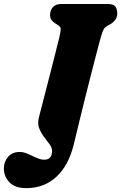

<svg xmlns="http://www.w3.org/2000/svg" viewBox="-122 -720 610 966"><path d="M376.5 -501.5Q370 -476.5 358.5 -432.2Q347 -388 332.8 -332.8Q318.5 -277.5 303.8 -217.5Q289 -157.5 275 -100.5Q261 -43.5 250 3.5Q224.5 110.5 162.8 168.5Q101 226.5 10 226.5Q-46 226.5 -74.2 197.5Q-102.5 168.5 -102.5 127.5Q-102.5 93.5 -81.2 69Q-60 44.5 -23 44.5Q-3.5 44.5 18.2 54.2Q40 64 61.2 73.8Q82.5 83.5 100 83.5Q140 83.5 140 39.5Q140 23 127.2 5.5Q114.5 -12 99.2 -31.8Q84 -51.5 75 -75.2Q66 -99 73.5 -128Q77 -142.5 86.5 -179.2Q96 -216 108.5 -264.2Q121 -312.5 134 -363.5Q147 -414.5 158.2 -458.8Q169.5 -503 176 -530Q184 -564 183.5 -574.8Q183 -585.5 170 -593.5L156.5 -602Q143.5 -610 136.8 -619.8Q130 -629.5 130 -644.5Q130 -669 144.5 -684.5Q159 -700 187.5 -700H419.5Q449 -700 458.5 -686.8Q468 -673.5 468 -653Q468 -633 457.2 -619.2Q446.5 -605.5 433.5 -598.5L419 -590.5Q410 -585.5 404.2 -579.2Q398.5 -573 392.5 -556Q386.5 -539 376.5 -501.5Z"/></svg>

Font: Fraunces 144pt SuperSoft Black
Style: Italic
Weight: 900
Italic angle: -16°
Version: Version 1.000;[b76b70a41]